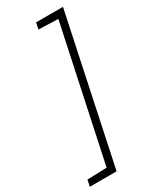

<svg xmlns="http://www.w3.org/2000/svg" viewBox="-279 -803 821 1013"><g transform="rotate(-30 131.5 -296.5)"><path d="M-53 150 -45 111 74 107 246 -700 127 -704 135 -743H299L110 150Z"/></g></svg>

Font: Saira ExtraLight
Style: Italic
Weight: 200
Italic angle: -12°
Designer: Hector Gatti with collaboration of the Omnibus-Type team
Foundry: Omnibus-Type
Version: Version 1.100; ttfautohint (v1.8.3)